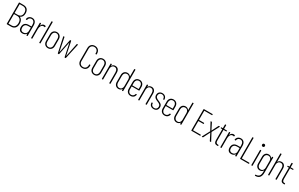

<svg xmlns="http://www.w3.org/2000/svg" viewBox="352 -2938 8352 5370"><g transform="rotate(30 4528.0 -253.5)"><path d="M380 -188C380 -275 346 -333 288 -361C286 -362 287 -364 290 -365C346 -390 378 -444 378 -521C378 -636 314 -700 207 -700H75C69 -700 65 -696 65 -690V-10C65 -4 69 0 75 0H211C316 0 381 -69 380 -188ZM108 -665H207C290 -665 340 -611 340 -519C340 -431 290 -379 207 -379H108C106 -379 104 -381 104 -383V-661C104 -663 106 -665 108 -665ZM209 -36H108C106 -36 104 -38 104 -40V-342C104 -344 106 -346 108 -346H209C292 -346 341 -288 341 -190C341 -93 292 -36 209 -36Z M603 -510C531 -510 471 -464 463 -392C462 -386 466 -381 472 -381L494 -380C500 -380 504 -384 504 -390C509 -441 552 -475 602 -475C667 -475 702 -422 702 -344V-293C702 -291 700 -289 698 -289H613C521 -289 451 -243 451 -129C451 -17 520 8 577 8C626 8 671 -11 697 -52C699 -55 702 -55 702 -51V-10C702 -4 706 0 712 0H731C737 0 741 -4 741 -10V-344C741 -444 692 -510 603 -510ZM584 -27C532 -27 491 -57 491 -132C491 -216 542 -255 614 -255H698C700 -255 702 -253 702 -251V-146C702 -64 643 -27 584 -27Z M996 -506C949 -506 916 -476 897 -429C895 -425 892 -424 892 -428V-492C892 -498 888 -502 882 -502H863C857 -502 853 -498 853 -492V-10C853 -4 857 0 863 0H882C888 0 892 -4 892 -10V-320C892 -401 932 -463 988 -463C1004 -464 1016 -462 1025 -458C1032 -455 1036 -457 1038 -463L1044 -483C1045 -488 1044 -493 1039 -496C1029 -502 1016 -506 996 -506Z M1126 0H1145C1151 0 1155 -4 1155 -10V-690C1155 -696 1151 -700 1145 -700H1126C1120 -700 1116 -696 1116 -690V-10C1116 -4 1120 0 1126 0Z M1400 8C1486 8 1543 -53 1543 -139V-363C1543 -449 1486 -510 1400 -510C1315 -510 1258 -449 1258 -363V-139C1258 -53 1315 8 1400 8ZM1400 -27C1339 -27 1297 -74 1297 -140V-362C1297 -428 1339 -475 1400 -475C1461 -475 1504 -428 1504 -362V-140C1504 -74 1461 -27 1400 -27Z M1726 0H1747C1753 0 1757 -3 1758 -9L1843 -423C1844 -427 1846 -427 1847 -423L1934 -9C1935 -3 1939 0 1945 0H1965C1971 0 1975 -3 1976 -9L2082 -491C2083 -497 2080 -502 2073 -502H2055C2049 -502 2045 -499 2044 -493L1957 -65C1956 -61 1954 -61 1953 -65L1865 -493C1864 -499 1860 -502 1854 -502H1836C1830 -502 1826 -499 1825 -493L1739 -65C1738 -61 1736 -61 1735 -65L1649 -493C1648 -499 1644 -502 1638 -502H1620C1614 -502 1611 -499 1611 -493C1611 -493 1611 -492 1611 -491L1715 -9C1716 -3 1720 0 1726 0Z M2513 8C2609 8 2671 -56 2671 -154V-172C2671 -178 2667 -182 2661 -182L2642 -183C2636 -183 2632 -179 2632 -173V-151C2632 -77 2585 -27 2513 -27C2443 -27 2396 -77 2396 -151V-549C2396 -624 2443 -673 2513 -673C2585 -673 2632 -624 2632 -549V-526C2632 -520 2636 -516 2642 -516L2661 -517C2667 -517 2671 -521 2671 -527V-547C2671 -645 2609 -708 2513 -708C2420 -708 2357 -645 2357 -547V-154C2357 -56 2420 8 2513 8Z M2894 8C2980 8 3037 -53 3037 -139V-363C3037 -449 2980 -510 2894 -510C2809 -510 2752 -449 2752 -363V-139C2752 -53 2809 8 2894 8ZM2894 -27C2833 -27 2791 -74 2791 -140V-362C2791 -428 2833 -475 2894 -475C2955 -475 2998 -428 2998 -362V-140C2998 -74 2955 -27 2894 -27Z M3289 -509C3243 -509 3205 -489 3183 -450C3181 -446 3178 -447 3178 -451V-492C3178 -498 3174 -502 3168 -502H3149C3143 -502 3139 -498 3139 -492V-10C3139 -4 3143 0 3149 0H3168C3174 0 3178 -4 3178 -10V-366C3185 -434 3223 -474 3279 -474C3341 -474 3377 -429 3377 -352V-10C3377 -4 3381 0 3387 0H3406C3412 0 3416 -4 3416 -10V-356C3416 -452 3370 -509 3289 -509Z M3787 -690V-458C3787 -454 3784 -453 3782 -456C3759 -491 3722 -510 3679 -510C3597 -510 3543 -450 3543 -363V-138C3543 -53 3597 8 3679 8C3722 8 3759 -11 3782 -46C3784 -49 3787 -48 3787 -44V-10C3787 -4 3791 0 3797 0H3816C3822 0 3826 -4 3826 -10V-690C3826 -696 3822 -700 3816 -700H3797C3791 -700 3787 -696 3787 -690ZM3686 -27C3625 -27 3582 -73 3582 -140V-362C3582 -429 3625 -475 3686 -475C3745 -475 3787 -429 3787 -362V-140C3787 -73 3745 -27 3686 -27Z M4212 -250V-363C4212 -449 4155 -510 4070 -510C3985 -510 3928 -449 3928 -363V-138C3928 -52 3985 8 4070 8C4144 8 4196 -37 4208 -105C4210 -112 4205 -116 4199 -116L4181 -117C4175 -117 4172 -114 4170 -108C4158 -60 4121 -27 4070 -27C4009 -27 3967 -73 3967 -140V-236C3967 -238 3969 -240 3971 -240H4202C4208 -240 4212 -244 4212 -250ZM4070 -475C4131 -475 4173 -429 4173 -362V-277C4173 -275 4171 -273 4169 -273H3971C3969 -273 3967 -275 3967 -277V-362C3967 -429 4009 -475 4070 -475Z M4460 -509C4414 -509 4376 -489 4354 -450C4352 -446 4349 -447 4349 -451V-492C4349 -498 4345 -502 4339 -502H4320C4314 -502 4310 -498 4310 -492V-10C4310 -4 4314 0 4320 0H4339C4345 0 4349 -4 4349 -10V-366C4356 -434 4394 -474 4450 -474C4512 -474 4548 -429 4548 -352V-10C4548 -4 4552 0 4558 0H4577C4583 0 4587 -4 4587 -10V-356C4587 -452 4541 -509 4460 -509Z M4812 4C4894 4 4947 -47 4947 -126C4947 -217 4878 -245 4817 -270C4764 -293 4715 -314 4715 -377C4715 -433 4752 -473 4810 -473C4869 -473 4907 -431 4907 -378V-374C4907 -368 4911 -364 4917 -364H4934C4940 -364 4944 -368 4944 -374V-377C4944 -452 4892 -506 4810 -506C4731 -506 4677 -456 4677 -376C4677 -289 4740 -261 4800 -237C4855 -214 4908 -192 4908 -125C4908 -67 4871 -29 4813 -29C4751 -29 4713 -69 4713 -119V-124C4713 -130 4709 -134 4703 -134H4685C4679 -134 4675 -130 4675 -124V-119C4675 -48 4729 4 4812 4Z M5310 -250V-363C5310 -449 5253 -510 5168 -510C5083 -510 5026 -449 5026 -363V-138C5026 -52 5083 8 5168 8C5242 8 5294 -37 5306 -105C5308 -112 5303 -116 5297 -116L5279 -117C5273 -117 5270 -114 5268 -108C5256 -60 5219 -27 5168 -27C5107 -27 5065 -73 5065 -140V-236C5065 -238 5067 -240 5069 -240H5300C5306 -240 5310 -244 5310 -250ZM5168 -475C5229 -475 5271 -429 5271 -362V-277C5271 -275 5269 -273 5267 -273H5069C5067 -273 5065 -275 5065 -277V-362C5065 -429 5107 -475 5168 -475Z M5666 -690V-458C5666 -454 5663 -453 5661 -456C5638 -491 5601 -510 5558 -510C5476 -510 5422 -450 5422 -363V-138C5422 -53 5476 8 5558 8C5601 8 5638 -11 5661 -46C5663 -49 5666 -48 5666 -44V-10C5666 -4 5670 0 5676 0H5695C5701 0 5705 -4 5705 -10V-690C5705 -696 5701 -700 5695 -700H5676C5670 -700 5666 -696 5666 -690ZM5565 -27C5504 -27 5461 -73 5461 -140V-362C5461 -429 5504 -475 5565 -475C5624 -475 5666 -429 5666 -362V-140C5666 -73 5624 -27 5565 -27Z M6321 -675V-690C6321 -696 6317 -700 6311 -700H6037C6031 -700 6027 -696 6027 -690V-10C6027 -4 6031 0 6037 0H6311C6317 0 6321 -4 6321 -10V-25C6321 -31 6317 -35 6311 -35H6070C6068 -35 6066 -37 6066 -39V-329C6066 -331 6068 -333 6070 -333H6227C6233 -333 6237 -337 6237 -343V-358C6237 -364 6233 -368 6227 -368H6070C6068 -368 6066 -370 6066 -372V-661C6066 -663 6068 -665 6070 -665H6311C6317 -665 6321 -669 6321 -675Z M6376 0H6398C6403 0 6408 -2 6410 -7L6514 -214C6515 -217 6519 -217 6520 -214L6624 -7C6626 -2 6631 0 6636 0H6658C6663 0 6666 -3 6666 -7C6666 -8 6666 -10 6665 -12L6540 -248C6539 -250 6539 -252 6540 -254L6665 -490C6668 -497 6665 -502 6658 -502H6636C6631 -502 6626 -500 6624 -495L6520 -289C6519 -286 6515 -286 6514 -289L6410 -495C6408 -500 6403 -502 6398 -502H6376C6371 -502 6368 -499 6368 -495C6368 -494 6368 -492 6369 -490L6495 -254C6496 -252 6496 -250 6495 -248L6369 -12C6366 -5 6369 0 6376 0Z M6896 -480V-492C6896 -498 6892 -502 6886 -502H6803C6801 -502 6799 -504 6799 -506V-618C6799 -624 6795 -628 6789 -628H6770C6764 -628 6760 -624 6760 -618V-506C6760 -504 6758 -502 6756 -502H6714C6708 -502 6704 -498 6704 -492V-480C6704 -474 6708 -470 6714 -470H6756C6758 -470 6760 -468 6760 -466V-123C6760 -22 6803 0 6867 0H6884C6890 0 6894 -4 6894 -10V-25C6894 -31 6890 -35 6884 -35H6874C6824 -35 6799 -56 6799 -130V-466C6799 -468 6801 -470 6803 -470H6886C6892 -470 6896 -474 6896 -480Z M7107 -506C7060 -506 7027 -476 7008 -429C7006 -425 7003 -424 7003 -428V-492C7003 -498 6999 -502 6993 -502H6974C6968 -502 6964 -498 6964 -492V-10C6964 -4 6968 0 6974 0H6993C6999 0 7003 -4 7003 -10V-320C7003 -401 7043 -463 7099 -463C7115 -464 7127 -462 7136 -458C7143 -455 7147 -457 7149 -463L7155 -483C7156 -488 7155 -493 7150 -496C7140 -502 7127 -506 7107 -506Z M7345 -510C7273 -510 7213 -464 7205 -392C7204 -386 7208 -381 7214 -381L7236 -380C7242 -380 7246 -384 7246 -390C7251 -441 7294 -475 7344 -475C7409 -475 7444 -422 7444 -344V-293C7444 -291 7442 -289 7440 -289H7355C7263 -289 7193 -243 7193 -129C7193 -17 7262 8 7319 8C7368 8 7413 -11 7439 -52C7441 -55 7444 -55 7444 -51V-10C7444 -4 7448 0 7454 0H7473C7479 0 7483 -4 7483 -10V-344C7483 -444 7434 -510 7345 -510ZM7326 -27C7274 -27 7233 -57 7233 -132C7233 -216 7284 -255 7356 -255H7440C7442 -255 7444 -253 7444 -251V-146C7444 -64 7385 -27 7326 -27Z M7612 0H7882C7888 0 7892 -4 7892 -10V-25C7892 -31 7888 -35 7882 -35H7645C7643 -35 7641 -37 7641 -39V-690C7641 -696 7637 -700 7631 -700H7612C7606 -700 7602 -696 7602 -690V-10C7602 -4 7606 0 7612 0Z M7984 -610C8010 -610 8030 -629 8030 -655C8030 -682 8010 -701 7984 -701C7958 -701 7939 -682 7939 -655C7939 -629 7958 -610 7984 -610ZM7975 0H7994C8000 0 8004 -4 8004 -10V-492C8004 -498 8000 -502 7994 -502H7975C7969 -502 7965 -498 7965 -492V-10C7965 -4 7969 0 7975 0Z M8350 -492V-454C8350 -450 8347 -450 8345 -453C8323 -490 8286 -510 8241 -510C8160 -510 8107 -450 8107 -363V-140C8107 -55 8159 6 8241 6C8286 6 8323 -14 8345 -51C8347 -54 8350 -54 8350 -50V-5C8350 104 8311 166 8206 165C8200 165 8196 169 8196 175V191C8196 198 8200 201 8211 201C8339 201 8390 123 8390 -3V-492C8390 -498 8386 -502 8380 -502H8360C8354 -502 8350 -498 8350 -492ZM8250 -29C8189 -29 8146 -75 8146 -142V-362C8146 -429 8189 -475 8250 -475C8309 -475 8350 -429 8350 -362V-142C8350 -75 8309 -29 8250 -29Z M8656 -509C8610 -509 8572 -489 8550 -450C8548 -446 8545 -447 8545 -451V-690C8545 -696 8541 -700 8535 -700H8516C8510 -700 8506 -696 8506 -690V-10C8506 -4 8510 0 8516 0H8535C8541 0 8545 -4 8545 -10V-366C8552 -434 8590 -474 8646 -474C8708 -474 8744 -429 8744 -352V-10C8744 -4 8748 0 8754 0H8773C8779 0 8783 -4 8783 -10V-356C8783 -452 8737 -509 8656 -509Z M9046 -480V-492C9046 -498 9042 -502 9036 -502H8953C8951 -502 8949 -504 8949 -506V-618C8949 -624 8945 -628 8939 -628H8920C8914 -628 8910 -624 8910 -618V-506C8910 -504 8908 -502 8906 -502H8864C8858 -502 8854 -498 8854 -492V-480C8854 -474 8858 -470 8864 -470H8906C8908 -470 8910 -468 8910 -466V-123C8910 -22 8953 0 9017 0H9034C9040 0 9044 -4 9044 -10V-25C9044 -31 9040 -35 9034 -35H9024C8974 -35 8949 -56 8949 -130V-466C8949 -468 8951 -470 8953 -470H9036C9042 -470 9046 -474 9046 -480Z"/></g></svg>

Font: Barlow Condensed ExtraLight
Style: Regular
Weight: 275
Width: 3
Designer: Jeremy Tribby
Foundry: Tribby Type
Version: Version 1.422;hotconv 1.0.109;makeotfexe 2.5.65596